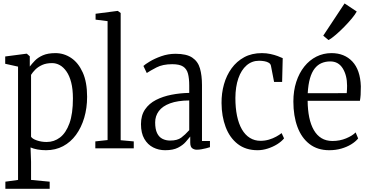

<svg xmlns="http://www.w3.org/2000/svg" viewBox="-20 -884 2203 1144"><path d="M12 241V198.5L87.5 188V-487L11 -504V-547.5L137 -564H140L157.5 -548.5V-487.5Q170 -504 188 -522.8Q206 -541.5 235.5 -554.5Q265 -567.5 310.5 -567.5Q361 -567.5 404 -538.8Q447 -510 473 -452.2Q499 -394.5 499 -307.5Q499 -240 481.8 -182Q464.5 -124 432.8 -80.5Q401 -37 355.8 -13Q310.5 11 254 11Q226.5 11 202.5 6.5Q178.5 2 162 -5.5L165 80V188L276 198.5V241ZM258 -38Q302.5 -38 337.8 -65Q373 -92 393.8 -149.2Q414.5 -206.5 414.5 -297Q414.5 -353 404.2 -392.8Q394 -432.5 376.2 -458Q358.5 -483.5 336.5 -495.8Q314.5 -508 290.5 -508Q256 -508 231.5 -497Q207 -486 190.8 -469.8Q174.5 -453.5 165 -438V-69.5Q172 -57 199.2 -47.5Q226.5 -38 258 -38Z M621 -49.5V-758L549.5 -767V-802L680.5 -819H682L699 -806.5V-48.5L777 -41.5V0H548V-41.5Z M964 11Q925.5 11 892.8 -5.5Q860 -22 840 -56.5Q820 -91 820 -144.5Q820 -196.5 844.2 -232Q868.5 -267.5 909.5 -288.5Q950.5 -309.5 1001.8 -319.5Q1053 -329.5 1107.5 -330.5V-374Q1107.5 -417 1100 -445.2Q1092.5 -473.5 1071 -487.5Q1049.5 -501.5 1006.5 -501.5Q949.5 -501.5 912.5 -482.2Q875.5 -463 854.5 -449L834.5 -491Q843.5 -500 871.8 -517.2Q900 -534.5 940.8 -549Q981.5 -563.5 1026 -563.5Q1091.5 -563.5 1125.5 -540.8Q1159.5 -518 1171.5 -476.2Q1183.5 -434.5 1183.5 -377V-44H1231V-7Q1221.5 -4 1208 -0.5Q1194.5 3 1180 5.5Q1165.5 8 1152 8Q1137.5 8 1125.5 -0.5Q1113.5 -9 1113.5 -35V-70.5Q1103 -57.5 1086.2 -38.2Q1069.5 -19 1040.5 -4Q1011.5 11 964 11ZM993.5 -46.5Q1036.5 -46.5 1059.8 -63.8Q1083 -81 1107.5 -108.5V-285.5Q1038.5 -285 993.2 -268.2Q948 -251.5 926.2 -222Q904.5 -192.5 904.5 -154.5Q904.5 -114.5 916 -90.8Q927.5 -67 948 -56.8Q968.5 -46.5 993.5 -46.5Z M1514.5 11Q1444 11 1396.2 -26.2Q1348.5 -63.5 1324.5 -127.2Q1300.5 -191 1300 -270Q1299.5 -328.5 1314.5 -381.8Q1329.5 -435 1359.8 -476.8Q1390 -518.5 1435 -543Q1480 -567.5 1540.5 -567.5Q1567.5 -567.5 1591.5 -562.2Q1615.5 -557 1634.2 -550Q1653 -543 1664.5 -537.5L1661 -396H1613L1594.5 -491.5Q1592.5 -503 1581.8 -509.8Q1571 -516.5 1555.5 -519.2Q1540 -522 1523.5 -522Q1481 -522 1449.2 -494.5Q1417.5 -467 1400.2 -417.2Q1383 -367.5 1382.5 -300.5Q1382.5 -241.5 1392.2 -194.2Q1402 -147 1421.2 -113.5Q1440.5 -80 1468.8 -62.5Q1497 -45 1532 -45Q1558.5 -45 1582.2 -52Q1606 -59 1625.5 -69.8Q1645 -80.5 1658 -91L1672.5 -59.5Q1656.5 -40 1631 -24.2Q1605.5 -8.5 1575.2 1.2Q1545 11 1514.5 11Z M1941.5 11Q1872 11 1824.2 -25.8Q1776.5 -62.5 1752.2 -128Q1728 -193.5 1728 -279Q1728 -343 1745.2 -396Q1762.5 -449 1793.2 -487.5Q1824 -526 1865.5 -546.8Q1907 -567.5 1955 -567.5Q2032.5 -567.5 2079.5 -517.5Q2126.5 -467.5 2130 -370Q2130 -339 2128.8 -319.2Q2127.5 -299.5 2124.5 -283.5H1813Q1813.5 -229 1822.5 -185Q1831.5 -141 1849.8 -109.2Q1868 -77.5 1895.5 -60.8Q1923 -44 1961 -44Q2004.5 -44 2042 -59.5Q2079.5 -75 2099 -95L2114 -59Q2098 -39.5 2072.2 -23.8Q2046.5 -8 2013.2 1.5Q1980 11 1941.5 11ZM1813.5 -328.5 2046 -329Q2047 -341.5 2047.5 -352Q2048 -362.5 2048 -373Q2048 -435 2022.2 -476.5Q1996.5 -518 1948 -518Q1919.5 -518 1896 -508Q1872.5 -498 1855 -475.8Q1837.5 -453.5 1827 -417.2Q1816.5 -381 1813.5 -328.5ZM1937 -645.5 1906 -671.5 2033 -863.5 2105.5 -815.5Q2097 -799 2076.8 -774.5Q2056.5 -750 2031.2 -724.2Q2006 -698.5 1981 -677Q1956 -655.5 1938 -645.5Z"/></svg>

Font: Merriweather 24pt SemiCondensed Light
Style: Regular
Weight: 300
Width: 4
Designer: Eben Sorkin
Foundry: Eben Sorkin
Version: Version 2.100